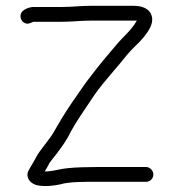

<svg xmlns="http://www.w3.org/2000/svg" viewBox="-20 -658 598 661"><path d="M441 -638H290C260 -638 227 -634 194 -634H100C81 -635 57 -625 52 -611C47 -595 56 -582 67 -578C77 -574 85 -579 95 -583H194C226 -583 259 -587 290 -587H451C432 -553 405 -533 380 -503C355 -473 338 -454 312 -421C297 -401 281 -382 266 -360C239 -321 216 -289 193 -251L170 -212C160 -193 148 -178 136 -162C125 -147 111 -131 104 -116C99 -105 81 -78 76 -66C69 -41 89 -24 109 -20C135 -15 162 -18 186 -23C220 -33 270 -32 312 -32H483C496 -32 508 -43 508 -57C508 -71 496 -83 483 -83H312C281 -83 240 -82 213 -79C189 -77 169 -70 145 -68H134C139 -76 147 -89 149 -95C157 -106 166 -118 176 -130L195 -156C202 -166 208 -176 214 -186C240 -238 273 -282 305 -331C341 -382 383 -425 418 -470C437 -493 456 -507 473 -528C487 -545 504 -568 504 -590C504 -623 476 -638 441 -638ZM170 -212ZM186 -23ZM489 -624Z"/></svg>

Font: Blanket
Style: Light
Weight: 300
Foundry: Cannot Into Space Fonts
Version: Version 0.9